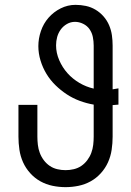

<svg xmlns="http://www.w3.org/2000/svg" viewBox="-20 -763 540 791"><path d="M250 8Q223 8 196.5 2.5Q170 -3 146.5 -16Q123 -29 104.5 -49.5Q86 -70 75 -94.5Q64 -119 60 -146Q56 -173 56 -200V-331H134V-200Q134 -183 136 -166Q138 -149 144 -133Q150 -117 160.5 -103Q171 -89 185 -79.5Q199 -70 216 -66Q233 -62 250 -62Q267 -62 284 -66Q301 -70 315 -79.5Q329 -89 339.5 -103Q350 -117 356 -133Q362 -149 364 -166Q366 -183 366 -200V-332Q337 -337 308.5 -347.5Q280 -358 255 -374.5Q230 -391 208.5 -412Q187 -433 171.5 -458.5Q156 -484 147 -513.5Q138 -543 138 -573Q138 -604 148.5 -635Q159 -666 180 -690Q201 -714 230 -728.5Q259 -743 291 -743Q313 -743 334 -738.5Q355 -734 373.5 -723Q392 -712 406.5 -695.5Q421 -679 429.5 -659Q438 -639 441 -618Q444 -597 444 -575V-395Q450 -396 456 -397Q462 -398 468 -399V-332Q462 -332 456 -331Q450 -330 444 -330V-200Q444 -173 440 -146Q436 -119 425 -94.5Q414 -70 395.5 -49.5Q377 -29 353.5 -16Q330 -3 303.5 2.5Q277 8 250 8ZM366 -398V-575Q366 -593 362.5 -610.5Q359 -628 349 -642.5Q339 -657 322.5 -665Q306 -673 289 -673Q271 -673 255.5 -664Q240 -655 230 -641Q220 -627 215.5 -610.5Q211 -594 211 -576Q211 -545 224 -515Q237 -485 258 -461.5Q279 -438 307 -421.5Q335 -405 366 -398Z"/></svg>

Font: Iosevka
Style: Regular
Weight: 400
Monospace: yes
Designer: Belleve Invis
Foundry: Belleve Invis
Version: Version 33.2.3; ttfautohint (v1.8.4)